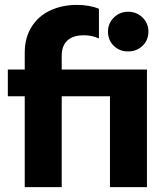

<svg xmlns="http://www.w3.org/2000/svg" viewBox="-20 -764 678 784"><path d="M81 -371H12V-480H81V-548Q81 -610 109 -654.5Q137 -699 185.5 -721.5Q234 -744 294 -744Q346 -744 384 -728V-607Q355 -620 323 -620Q278 -620 255 -598.5Q232 -577 232 -536V-480H580V0H429V-371H232V0H81ZM421 -635Q421 -669 445 -692.5Q469 -716 503 -716Q538 -716 562 -692.5Q586 -669 586 -635Q586 -600 562 -577Q538 -554 503 -554Q468 -554 444.5 -577Q421 -600 421 -635Z"/></svg>

Font: Prompt SemiBold
Style: Regular
Weight: 600
Designer: Katatrad Team
Foundry: CadsonDemak
Version: Version 1.000